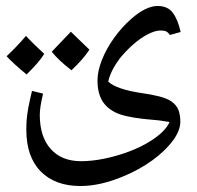

<svg xmlns="http://www.w3.org/2000/svg" viewBox="-20 -495 658 642"><path d="M249 127Q164 127 116 78Q68 29 68 -61Q68 -81 69.5 -98Q71 -115 75 -136.5Q79 -158 87 -191L124 -182Q113 -136 113 -111Q113 -38 149.5 3Q186 44 251 44Q287 44 329 35.5Q371 27 412 11.5Q453 -4 484 -24Q508 -39 524 -55Q540 -71 547 -87Q534 -89 521.5 -91Q509 -93 495 -94Q419 -100 382 -112.5Q345 -125 325 -153Q306 -181 306 -226Q306 -257 320.5 -294Q335 -331 361 -367.5Q387 -404 419 -432Q468 -475 507 -475Q541 -475 558 -452Q575 -429 584 -388L548 -378Q541 -388 534.5 -390.5Q528 -393 516 -393Q499 -393 474.5 -380.5Q450 -368 425.5 -346.5Q401 -325 380 -299Q349 -257 342 -222Q356 -209 384 -199.5Q412 -190 452 -184Q488 -179 513 -172.5Q538 -166 553 -156Q570 -144 576.5 -127.5Q583 -111 583 -88Q583 -58 557.5 -24Q532 10 489.5 41Q447 72 394 94Q316 127 249 127ZM219 -260Q197 -277 180.5 -292.5Q164 -308 153 -322Q158 -327 174 -344Q190 -361 217 -389Q223 -383 238.5 -368Q254 -353 279 -329Q260 -299 219 -260ZM69 -246Q47 -264 30 -279.5Q13 -295 2 -307Q16 -320 32 -336.5Q48 -353 67 -375Q73 -368 88 -353Q103 -338 128 -315Q119 -300 104 -283Q89 -266 69 -246Z"/></svg>

Font: Noto Naskh Arabic UI
Style: Regular
Weight: 400
Designer: Monotype Design Team, David Williams, Mohamad Dakak and Nizar Qandah
Foundry: Monotype Imaging Inc.
Version: Version 2.014